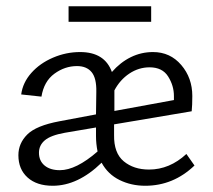

<svg xmlns="http://www.w3.org/2000/svg" viewBox="-20 -589 682 616"><path d="M306 -67Q230 7 149 7Q98 7 68.5 -19.5Q39 -46 39 -91Q39 -129 67.5 -157.5Q96 -186 171 -200L288 -222L289 -294Q290 -338 274 -357.5Q258 -377 227 -377Q188 -377 154.5 -352.5Q121 -328 113 -279L48 -286Q53 -324 80.5 -355Q108 -386 150 -404Q192 -422 237 -422Q316 -422 339 -358Q366 -389 399.5 -405.5Q433 -422 471 -422Q526 -422 561.5 -380.5Q597 -339 597 -281Q597 -251 595 -232L346 -190V-156Q345 -98 377 -71.5Q409 -45 458 -45Q524 -45 578 -95L604 -58Q536 7 446 7Q401 7 363.5 -11.5Q326 -30 306 -67ZM460 -373Q425 -373 395 -353Q365 -333 347 -299V-233L538 -268V-281Q538 -314 519.5 -343.5Q501 -373 460 -373ZM200 -569H465V-519H200ZM172 -43Q224 -43 293 -103Q288 -128 288 -152V-180L188 -163Q143 -155 124 -139Q105 -123 105 -99Q105 -73 123 -58Q141 -43 172 -43Z"/></svg>

Font: LXGW Bright GB
Style: Regular
Weight: 400
Designer: Christian Thalmann (Catharsis Fonts)
Foundry: LXGW / Christian Thalmann (Catharsis Fonts) / Fontworks Inc.
Version: Version 5.510